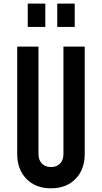

<svg xmlns="http://www.w3.org/2000/svg" viewBox="-20 -1002 551 1038"><path d="M438 -750V-169Q438 -86 388.5 -35Q339 16 255.5 16Q172.5 16 122.8 -35Q73 -86 73 -169V-750H188V-169Q188 -137.5 206 -118.2Q224 -99 255.5 -99Q287 -99 305 -118.2Q323 -137.5 323 -169V-750ZM130 -856.5V-982.5H225V-856.5ZM289.5 -856.5V-982.5H384V-856.5Z"/></svg>

Font: Mohave Light SemiBold
Style: Regular
Weight: 600
Version: Version 2.003